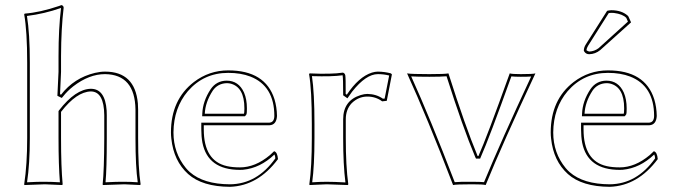

<svg xmlns="http://www.w3.org/2000/svg" viewBox="-20 -718 2625 748"><path d="M85.9 -474.1Q85.9 -595.7 74.2 -662.1L76.2 -665Q135.3 -669.4 210.4 -694.8Q215.8 -696.8 219.2 -698.2Q227.5 -696.3 228 -688Q218.3 -607.4 217.8 -500V-438L213.9 -351.1L217.8 -349.1Q268.6 -414.6 350.1 -434.1Q371.1 -439 389.2 -439Q505.9 -439 517.1 -315.4Q518.1 -303.2 518.1 -291V-180.2Q518.1 -63 527.8 0L525.9 2.9Q524.4 2.9 464.8 0L380.9 2.9L379.9 0Q385.7 -54.2 386.2 -180.2V-269Q385.3 -361.3 334 -361.8Q278.3 -360.4 217.8 -282.2V-180.2Q217.8 -67.9 224.1 0L222.2 2.9Q220.7 2.9 154.8 0L75.2 2.9L74.2 0Q85.9 -76.7 85.9 -180.2ZM96.2 -474.1V-180.2Q96.2 -79.6 85.4 -7.8Q127.4 -10.3 154.8 -9.8Q182.1 -9.8 213.4 -7.8Q208 -74.2 208 -180.2V-285.2L210 -288.1Q274.4 -371.1 334 -372.1Q389.6 -372.1 395.5 -287.6Q396 -278.3 396 -269V-180.2Q396 -58.1 391.1 -7.8Q436.5 -10.3 464.8 -9.8Q490.7 -9.8 516.6 -7.8Q507.8 -68.8 507.8 -180.2V-291Q505.9 -427.7 389.2 -429.2Q327.1 -429.2 265.6 -381.8Q242.7 -363.8 226.1 -342.8L220.7 -336.4L203.6 -344.7L208 -438.5V-500Q208 -607.9 217.8 -687Q152.3 -664.1 85 -655.8Q96.2 -587.4 96.2 -474.1Z M1047.9 -128.9Q1061 -125 1063 -98.1Q984.9 6.3 876 9.8Q768.1 9.3 712.9 -40Q656.7 -90.8 647.5 -177.7Q646 -190.4 646 -202.1Q646 -329.6 735.4 -398.4Q794.9 -443.8 869.1 -443.8Q1013.7 -443.8 1049.3 -331.5Q1058.6 -300.8 1059.1 -266.1Q1057.1 -231.4 1029.8 -230H773.9V-213.9Q773.9 -90.8 864.3 -70.8Q885.7 -65.9 915 -65.9Q974.6 -65.9 1031.7 -113.8Q1040.5 -121.6 1047.9 -128.9ZM777.8 -274.9H930.2Q932.1 -277.8 932.1 -295.9Q932.1 -379.4 877 -392.6Q869.6 -394 862.8 -394Q828.1 -392.6 809.1 -365.2Q779.8 -320.3 777.8 -274.9ZM1049.3 -116.2Q993.7 -63 926.8 -56.6Q919.9 -56.2 915 -56.2Q789.6 -56.2 768.6 -162.1Q764.2 -186 764.2 -213.9V-240.2H1029.8Q1048.3 -241.7 1048.8 -266.1Q1048.8 -383.3 955.1 -419.9Q918 -434.1 869.1 -434.1Q773.9 -434.1 711.9 -362.8Q656.7 -297.9 655.8 -202.1Q655.8 -122.1 704.1 -63.5Q711.9 -54.2 719.7 -47.4Q772.9 -0.5 876 0Q981.9 -1 1052.7 -101.1Q1052.2 -109.9 1049.3 -116.2ZM767.6 -265.1 768.1 -275.4Q770 -324.2 800.8 -370.6Q823.2 -403.3 862.8 -403.8Q909.7 -403.8 930.7 -357.4Q941.9 -331.5 941.9 -295.9Q941.9 -275.9 940.4 -272.9Q938.5 -269.5 937 -268.1L934.1 -265.1Z M1331.1 -349.1Q1377.4 -418.5 1428.7 -435.1Q1441.4 -439 1452.1 -439Q1480 -438.5 1502.9 -432.1L1506.8 -428.2L1486.8 -325.2L1468.8 -323.2Q1443.8 -341.8 1411.1 -341.8Q1376.5 -341.8 1350.1 -315.9Q1327.1 -291.5 1327.1 -252.9V-180.2Q1327.1 -70.8 1336.9 0L1335 2.9Q1333.5 2.9 1252.9 0L1186 2.9L1185.1 0Q1194.8 -68.4 1194.8 -180.2V-234.9Q1194.8 -367.7 1184.1 -429.2L1186 -432.1Q1271.5 -428.2 1315.9 -435.1Q1323.2 -433.1 1325.2 -424.8Q1327.1 -413.6 1326.7 -352.1ZM1339.4 -343.3 1333.5 -335 1316.9 -346.7V-352.1Q1316.9 -412.6 1314.9 -423.3V-424.3V-424.8Q1273.4 -418.9 1195.3 -421.4Q1205.1 -356.9 1205.1 -234.9V-180.2Q1205.1 -72.3 1196.3 -7.8Q1226.6 -9.8 1252.9 -9.8Q1281.7 -9.8 1325.7 -7.3Q1316.9 -76.2 1316.9 -180.2V-252.9Q1316.9 -326.7 1385.3 -347.7Q1399.9 -352.1 1411.1 -352.1Q1445.8 -351.6 1471.7 -333.5L1478.5 -334L1496.1 -423.8Q1475.1 -429.2 1452.1 -429.2Q1405.8 -429.2 1352.1 -361.3Q1345.2 -351.6 1339.4 -343.3Z M1745.1 2.9Q1642.6 -264.2 1565.9 -432.1Q1582.5 -429.2 1652.8 -429.2Q1712.9 -429.2 1727.1 -432.1Q1792.5 -226.1 1840.8 -109.9H1843.8Q1876 -181.6 1964.4 -428.2Q1965.3 -430.7 1965.8 -432.1Q1975.6 -429.2 2008.8 -429.2Q2056.2 -429.2 2065.9 -432.1Q1938.5 -160.2 1872.1 2.9Q1862.3 0 1819.8 0Q1756.3 0 1745.1 2.9ZM1751.5 -8.3Q1771 -10.3 1819.8 -9.8Q1851.6 -9.8 1865.7 -8.3Q1931.2 -167 2049.3 -419.9Q2034.2 -418.9 2008.8 -418.9Q1984.4 -418.9 1972.2 -420.4Q1885.7 -179.2 1853 -106L1850.6 -100.1H1834.5L1831.5 -106Q1782.7 -222.2 1719.7 -420.9Q1699.2 -418.9 1652.8 -418.9Q1606 -418.9 1582 -420.4Q1655.3 -258.8 1751.5 -8.3Z M2527.3 -128.9Q2540.5 -125 2542.5 -98.1Q2464.4 6.3 2355.5 9.8Q2247.6 9.3 2192.4 -40Q2136.2 -90.8 2127 -177.7Q2125.5 -190.4 2125.5 -202.1Q2125.5 -329.6 2214.8 -398.4Q2274.4 -443.8 2348.6 -443.8Q2493.2 -443.8 2528.8 -331.5Q2538.1 -300.8 2538.6 -266.1Q2536.6 -231.4 2509.3 -230H2253.4V-213.9Q2253.4 -90.8 2343.8 -70.8Q2365.2 -65.9 2394.5 -65.9Q2454.1 -65.9 2511.2 -113.8Q2520 -121.6 2527.3 -128.9ZM2257.3 -274.9H2409.7Q2411.6 -277.8 2411.6 -295.9Q2411.6 -379.4 2356.4 -392.6Q2349.1 -394 2342.3 -394Q2307.6 -392.6 2288.6 -365.2Q2259.3 -320.3 2257.3 -274.9ZM2345.2 -675.8Q2351.6 -677.7 2361.3 -678.2Q2401.4 -678.2 2425.3 -657.2Q2427.2 -655.3 2428.2 -653.8L2438.5 -630.9L2318.4 -522.9Q2299.3 -507.3 2275.4 -506.8Q2262.7 -506.8 2255.9 -517.6Q2254.9 -520 2254.4 -521Q2254.9 -533.7 2262.2 -544.9ZM2528.8 -116.2Q2473.1 -63 2406.2 -56.6Q2399.4 -56.2 2394.5 -56.2Q2269 -56.2 2248 -162.1Q2243.7 -186 2243.7 -213.9V-240.2H2509.3Q2527.8 -241.7 2528.3 -266.1Q2528.3 -383.3 2434.6 -419.9Q2397.5 -434.1 2348.6 -434.1Q2253.4 -434.1 2191.4 -362.8Q2136.2 -297.9 2135.3 -202.1Q2135.3 -122.1 2183.6 -63.5Q2191.4 -54.2 2199.2 -47.4Q2252.4 -0.5 2355.5 0Q2461.4 -1 2532.2 -101.1Q2531.7 -109.9 2528.8 -116.2ZM2247.1 -265.1 2247.6 -275.4Q2249.5 -324.2 2280.3 -370.6Q2302.7 -403.3 2342.3 -403.8Q2389.2 -403.8 2410.2 -357.4Q2421.4 -331.5 2421.4 -295.9Q2421.4 -275.9 2419.9 -272.9Q2418 -269.5 2416.5 -268.1L2413.6 -265.1ZM2351.6 -667 2271 -539.6Q2265.6 -530.8 2264.6 -522.5Q2269.5 -518.6 2275.4 -517.1Q2295.9 -518.1 2312 -530.3L2426.3 -633.8L2419.9 -648.4Q2405.8 -663.1 2372.1 -667.5Q2366.2 -668 2361.3 -668Q2356.4 -667.5 2351.6 -667Z"/></svg>

Font: Linux Biolinum Outline O
Style: Bold
Weight: 700
Designer: Philipp H. Poll
Foundry: Philipp H. Poll
Version: Version 0.9.2